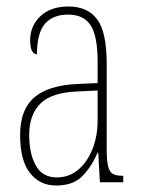

<svg xmlns="http://www.w3.org/2000/svg" viewBox="-20 -562 440 592"><path d="M153 10Q103 10 72.5 -28.5Q42 -67 42 -146Q42 -224 85.5 -261.5Q129 -299 218 -303L281 -306V-371Q281 -451 259.5 -484Q238 -517 190 -517Q143 -517 118.5 -488.5Q94 -460 94 -395Q73 -395 73 -438Q73 -482 104.5 -512Q136 -542 191 -542Q250 -542 279.5 -502.5Q309 -463 309 -366V-103Q309 -66 313.5 -48.5Q318 -31 328.5 -25.5Q339 -20 358 -20H360V0H288L283 -91H281Q262 -48 234 -19Q206 10 153 10ZM155 -15Q193 -15 221 -38.5Q249 -62 265 -102Q281 -142 281 -191V-283L219 -280Q139 -277 104.5 -242.5Q70 -208 70 -146Q70 -88 90.5 -51.5Q111 -15 155 -15Z"/></svg>

Font: Noto Serif Khmer ExtraCondensed Thin
Style: Regular
Weight: 100
Width: 2
Designer: Danh Hong and the Monotype Design Team
Foundry: Monotype Imaging Inc.
Version: Version 2.004; ttfautohint (v1.8.4.7-5d5b)